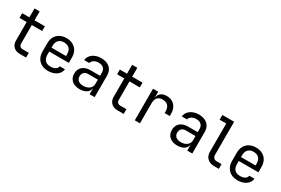

<svg xmlns="http://www.w3.org/2000/svg" viewBox="82 -1808 4235 2895"><g transform="rotate(30 2200.0 -360.0)"><path d="M416 0V-82H306C270 -82 246 -107 246 -145V-468H426V-550H246V-705H156V-550H31V-468H156V-145C156 -57 215 0 306 0Z M1015 -350C1015 -477 930 -560 800 -560C670 -560 585 -477 585 -350V-200C585 -73 670 10 800 10C916 10 1001 -48 1013 -140H923C913 -91 869 -66 800 -66C718 -66 673 -113 673 -200V-253H1015ZM673 -350C673 -437 718 -485 800 -485C882 -485 927 -437 927 -350V-321H673Z M1405 -560C1290 -560 1203 -497 1193 -405H1283C1293 -450 1341 -481 1405 -481C1477 -481 1520 -442 1520 -375V-320H1350C1237 -320 1165 -257 1165 -155C1165 -53 1236 10 1352 10C1448 10 1513 -34 1521 -105H1522V0H1610V-378C1610 -490 1531 -560 1405 -560ZM1374 -61C1299 -61 1255 -98 1255 -160C1255 -217 1292 -253 1352 -253H1520V-175C1520 -108 1459 -61 1374 -61Z M2116 0V-82H2006C1970 -82 1946 -107 1946 -145V-468H2126V-550H1946V-705H1856V-550H1731V-468H1856V-145C1856 -57 1915 0 2006 0Z M2546 -560C2462 -560 2409 -518 2400 -445H2399V-550H2309V0H2399V-350C2399 -437 2441 -482 2519 -482C2600 -482 2644 -434 2644 -350V-320H2734V-358C2734 -482 2660 -560 2546 -560Z M3105 -560C2990 -560 2903 -497 2893 -405H2983C2993 -450 3041 -481 3105 -481C3177 -481 3220 -442 3220 -375V-320H3050C2937 -320 2865 -257 2865 -155C2865 -53 2936 10 3052 10C3148 10 3213 -34 3221 -105H3222V0H3310V-378C3310 -490 3231 -560 3105 -560ZM3074 -61C2999 -61 2955 -98 2955 -160C2955 -217 2992 -253 3052 -253H3220V-175C3220 -108 3159 -61 3074 -61Z M3772 0V-82H3687C3644 -82 3617 -110 3617 -155V-730H3412V-648H3527V-155C3527 -61 3590 0 3687 0Z M4315 -350C4315 -477 4230 -560 4100 -560C3970 -560 3885 -477 3885 -350V-200C3885 -73 3970 10 4100 10C4216 10 4301 -48 4313 -140H4223C4213 -91 4169 -66 4100 -66C4018 -66 3973 -113 3973 -200V-253H4315ZM3973 -350C3973 -437 4018 -485 4100 -485C4182 -485 4227 -437 4227 -350V-321H3973Z"/></g></svg>

Font: Tekne LDO
Style: Regular
Weight: 400
Monospace: yes
Designer: Alessio Laiso, Mario Rullo, Paolo Rosset
Foundry: Alessio Laiso
Version: Version 1.000;hotconv 1.0.109;makeotfexe 2.5.65596